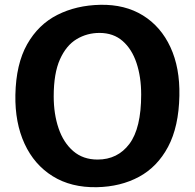

<svg xmlns="http://www.w3.org/2000/svg" viewBox="-20 -771 811 799"><path d="M383 8Q276 10 199.2 -37.8Q122.5 -85.5 82.2 -172.8Q42 -260 44 -376Q46.5 -504.5 93 -586.8Q139.5 -669 218.5 -709Q297.5 -749 397.5 -751Q500 -753 574.8 -706.8Q649.5 -660.5 689.2 -574.8Q729 -489 726.5 -372.5Q724 -244 679.5 -160.2Q635 -76.5 558.5 -35.2Q482 6 383 8ZM386 -107Q469.5 -107 518.5 -172.2Q567.5 -237.5 567.5 -377.5Q567.5 -450.5 548.2 -508.5Q529 -566.5 490.5 -600.2Q452 -634 394 -634Q342 -634 298.8 -608Q255.5 -582 229.5 -524Q203.5 -466 203.5 -370Q203.5 -296.5 223.8 -237Q244 -177.5 284.8 -142.2Q325.5 -107 386 -107Z"/></svg>

Font: Merriweather Sans
Style: Bold
Weight: 700
Designer: Eben Sorkin
Foundry: Eben Sorkin
Version: Version 1.008; ttfautohint (v1.7.19-72a1) -l 8 -r 50 -G 200 